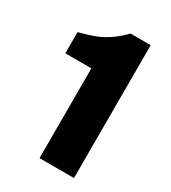

<svg xmlns="http://www.w3.org/2000/svg" viewBox="-181 -833 824 926"><g transform="rotate(30 230.5 -370.0)"><path d="M381 -740V0H189V-500H44V-618L65 -624Q135 -642 178.5 -667.5Q222 -693 262 -733L269 -740Z"/></g></svg>

Font: Be Vietnam Pro Black
Style: Regular
Weight: 900
Designer: Lam Bao, Tony Le, Vietanh Nguyen
Foundry: Yellow Type Foundry
Version: Version 1.002; ttfautohint (v1.8.3)